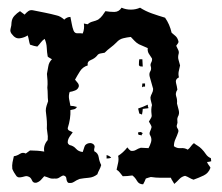

<svg xmlns="http://www.w3.org/2000/svg" viewBox="-20 -475 577 499"><path d="M296 -455Q307 -450 320 -450Q333 -450 344 -455Q358 -446 375 -440Q392 -434 409 -429Q421 -412 426 -390Q431 -386 436 -381.5Q441 -377 443 -370Q445 -366 442.5 -362.5Q440 -359 438 -356Q440 -351 443 -345.5Q446 -340 444 -334Q442 -326 444 -319.5Q446 -313 448 -305Q446 -297 444.5 -289.5Q443 -282 445 -274Q435 -269 437.5 -259.5Q440 -250 441 -242Q435 -233 438 -224.5Q441 -216 440 -206Q442 -198 444.5 -188.5Q447 -179 442 -171Q440 -166 441 -161Q442 -156 440 -151Q438 -146 441.5 -141Q445 -136 443 -131Q440 -122 436 -113.5Q432 -105 432 -95Q440 -89 450 -90Q460 -91 468 -86Q473 -90 476 -94.5Q479 -99 484 -103Q489 -99 494 -96Q499 -93 504 -88Q510 -82 515 -74.5Q520 -67 528 -64Q528 -62 528.5 -60Q529 -58 529 -56Q523 -54 518 -54Q520 -49 522.5 -46Q525 -43 527 -39Q522 -25 509.5 -19Q497 -13 483 -8Q477 -10 472 -13Q467 -16 461 -18Q452 -16 446 -9.5Q440 -3 433 3Q431 -1 428.5 -4.5Q426 -8 424 -13Q411 -13 398 -13Q385 -13 372 -15Q368 -14 365 -13Q362 -12 359 -11Q356 -3 352 4Q341 4 336 -5Q331 -14 324 -19Q317 -18 311 -17.5Q305 -17 299 -17Q295 -22 291.5 -26.5Q288 -31 283 -34Q285 -43 287 -52Q289 -61 287 -70Q300 -78 311 -92Q315 -86 320 -83Q328 -82 333.5 -85.5Q339 -89 346 -91Q351 -91 356 -90.5Q361 -90 366 -90Q370 -97 372.5 -105.5Q375 -114 371 -122Q367 -127 370 -133.5Q373 -140 374 -145Q373 -149 371 -152Q369 -155 367 -159Q369 -163 372 -167.5Q375 -172 374 -177Q372 -192 375 -202Q374 -207 372.5 -212Q371 -217 371 -222Q372 -227 375 -232.5Q378 -238 378 -244Q376 -252 373.5 -260Q371 -268 369 -276Q367 -284 370.5 -289.5Q374 -295 372 -302Q370 -307 373 -312.5Q376 -318 375 -323Q370 -330 366.5 -336Q363 -342 364 -350Q359 -352 352.5 -355Q346 -358 341 -360Q334 -364 329.5 -369Q325 -374 320 -379Q310 -378 300 -375.5Q290 -373 283 -365Q275 -357 267.5 -351.5Q260 -346 252 -338Q247 -337 241 -336Q235 -335 232 -330Q226 -323 216 -319Q206 -315 208 -305Q195 -301 188 -290Q181 -279 175 -268Q179 -263 182 -259.5Q185 -256 185 -251Q183 -243 175.5 -240Q168 -237 161 -236Q158 -227 159.5 -218Q161 -209 163 -200Q171 -200 180 -197Q177 -192 172.5 -191Q168 -190 163 -189Q164 -167 156 -142Q156 -137 161 -135Q166 -133 169 -131Q167 -128 163.5 -123.5Q160 -119 158 -114.5Q156 -110 156 -105.5Q156 -101 161 -98Q171 -96 177.5 -88.5Q184 -81 195 -80Q197 -85 198 -89Q199 -93 201 -97Q205 -102 212 -103Q219 -104 224 -99Q227 -95 225.5 -91Q224 -87 225 -82Q235 -77 236.5 -66.5Q238 -56 243 -46Q241 -39 238 -33.5Q235 -28 233 -22Q223 -14 210.5 -13Q198 -12 187 -10Q179 -7 172.5 -2.5Q166 2 157 0Q153 -4 152.5 -11Q152 -18 144 -19Q139 -17 134 -13.5Q129 -10 122 -11Q114 -10 108 -12.5Q102 -15 95 -17Q91 -12 86 -7Q81 -2 74 0Q66 1 63 -6.5Q60 -14 54 -16Q50 -18 46 -17Q42 -16 38 -15Q34 -14 30 -14Q26 -14 23 -17Q20 -21 17 -26Q14 -31 12 -36Q11 -45 12.5 -53Q14 -61 16 -69Q24 -70 31.5 -75Q39 -80 47 -76Q50 -78 52.5 -80Q55 -82 58 -84Q78 -84 95 -81Q92 -97 104 -111Q105 -121 103 -131Q101 -141 102 -151Q102 -160 101 -169Q100 -178 99 -187Q99 -194 101 -200Q103 -206 105 -212Q104 -221 104 -230Q104 -239 103 -247Q104 -256 103.5 -265Q103 -274 102 -283Q104 -292 105.5 -302.5Q107 -313 115 -321Q112 -323 109 -324.5Q106 -326 104 -328Q102 -339 101.5 -351Q101 -363 96 -374Q90 -370 86 -364.5Q82 -359 77 -354Q69 -355 58 -359Q56 -365 55 -371Q54 -377 52 -383Q43 -377 31.5 -375.5Q20 -374 12 -385Q5 -392 7.5 -400.5Q10 -409 10 -417Q11 -427 17.5 -434Q24 -441 32 -446L44 -437Q48 -442 53.5 -446Q59 -450 67 -448Q82 -445 97 -442Q112 -439 127 -435Q137 -433 147 -424Q154 -431 163 -431Q165 -422 166.5 -413Q168 -404 171 -396Q174 -388 181.5 -388.5Q189 -389 195 -388Q200 -400 198 -414Q206 -412 208 -412Q213 -417 221 -419Q229 -421 235 -424Q242 -429 246 -434.5Q250 -440 254 -446Q265 -444 277 -444Q289 -444 296 -455ZM342 -321H350Q350 -316 350.5 -311.5Q351 -307 351 -302Q348 -302 345 -302.5Q342 -303 341 -306Q341 -316 342 -321ZM350 -258H357V-250Q356 -250 353.5 -250Q351 -250 349 -248Q349 -251 349.5 -253.5Q350 -256 350 -258ZM339 -193Q345 -195 351.5 -197.5Q358 -200 364 -203Q364 -198 366 -194Q362 -193 359 -193Q356 -193 351 -192Q351 -187 349 -177Q348 -178 346 -178.5Q344 -179 342 -180Q341 -183 340.5 -186.5Q340 -190 339 -193ZM339 -131Q340 -131 342 -131.5Q344 -132 346 -132Q347 -131 351 -129Q350 -127 349 -126Q348 -125 348 -123Q346 -124 344 -124Q342 -124 340 -125Q339 -126 339 -128Q339 -130 339 -131ZM257 -72Q265 -70 269 -65Q266 -64 263.5 -63.5Q261 -63 257 -63Z"/></svg>

Font: ErikasBuero
Style: Regular
Weight: 400
Designer: Peter Wiegel
Foundry: Peter Wiegel
Version: Version 1.006